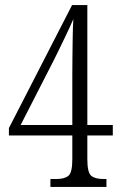

<svg xmlns="http://www.w3.org/2000/svg" viewBox="-20 -734 474 754"><path d="M178 0V-31H201Q234 -31 249 -44Q264 -57 264 -108V-202H15V-231L263 -714H323V-243H423V-202H323V-108Q323 -57 338 -44Q353 -31 387 -31H398V0ZM61 -243H264V-443Q264 -472 264.5 -510.5Q265 -549 265.5 -588Q266 -627 268 -659Q264 -649 254.5 -628.5Q245 -608 233.5 -584Q222 -560 210.5 -536.5Q199 -513 191 -497Z"/></svg>

Font: Noto Serif Tamil ExtraCondensed Light
Style: Regular
Weight: 300
Width: 2
Designer: Indian Type Foundry, Tom Grace, and the Monotype Design Team
Foundry: Monotype Imaging Inc.
Version: Version 2.004; ttfautohint (v1.8.4.7-5d5b)